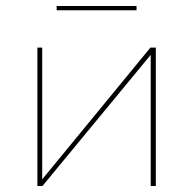

<svg xmlns="http://www.w3.org/2000/svg" viewBox="-20 -617 640 637"><path d="M433 -597V-583H168V-597ZM497 -459V0H480V-435L121 0H104V-459H120V-22L479 -459Z"/></svg>

Font: EauTestSC Thin
Style: Regular
Weight: 250
Designer: Christian Thalmann (Catharsis Fonts)
Version: Version 0.001;PS 000.001;hotconv 1.0.88;makeotf.lib2.5.64775